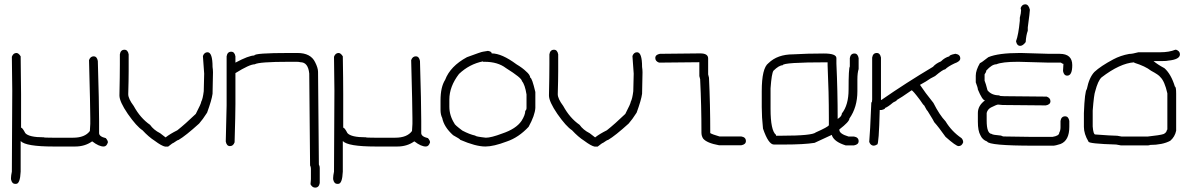

<svg xmlns="http://www.w3.org/2000/svg" viewBox="-20 -692 5540 894"><path d="M56.6 -445.3Q66.4 -445.3 76.2 -429.7Q78.1 -317.4 78.1 -253.9V-97.7Q84.5 -97.7 97.7 -72.3Q114.7 -52.7 183.6 -52.7Q183.6 -50.8 224.6 -50.8H320.3Q375.5 -50.8 398.4 -82Q400.4 -105 400.4 -115.2V-140.6Q400.4 -192.4 394.5 -412.1Q400.9 -429.7 416 -429.7Q431.6 -429.7 435.5 -408.2Q441.4 -212.4 441.4 -128.9V-72.3Q441.4 -56.2 472.7 -48.8Q482.4 -37.6 482.4 -29.3Q476.6 -9.8 462.9 -9.8Q440.4 -9.8 410.2 -33.2H408.2Q375 -9.8 330.1 -9.8H228.5Q100.1 -9.8 76.2 -35.2V107.4Q73.7 164.1 54.7 164.1H50.8Q35.2 164.1 31.2 142.6V136.7Q31.2 126 35.2 107.4Q37.1 -200.7 37.1 -269.5Q37.1 -293.5 35.2 -427.7Q41.5 -445.3 56.6 -445.3Z M559.6 -460.4Q575.2 -460.4 579.1 -439V-360.8Q579.1 -321.3 577.1 -253.4Q577.1 -232.4 602.5 -198.7Q633.3 -142.1 678.7 -110.8Q694.8 -87.4 725.6 -71.8L751 -52.2Q771.5 -68.4 805.7 -85.4Q842.8 -114.7 891.6 -161.6Q917 -210.4 917 -218.3Q924.3 -231.4 928.7 -267.1Q928.7 -281.7 930.7 -349.1L924.8 -431.2Q931.2 -448.7 946.3 -448.7Q969.7 -448.7 969.7 -380.4Q971.7 -367.7 971.7 -355Q969.7 -280.8 969.7 -255.4Q965.8 -226.1 944.3 -167.5Q923.8 -135.3 907.2 -116.7Q844.2 -59.6 811.5 -40.5Q807.1 -40.5 788.1 -26.9Q784.7 -26.9 762.7 -9.3H749Q732.9 -12.2 700.2 -36.6Q672.4 -54.2 643.6 -85.4Q616.2 -103 575.2 -161.6Q536.1 -218.8 536.1 -247.6Q538.1 -339.8 538.1 -392.1V-439Q541.5 -460.4 559.6 -460.4Z M1056.6 -451.2Q1072.3 -451.2 1076.2 -429.7V-400.4Q1138.7 -433.6 1164.1 -433.6Q1164.1 -445.3 1326.2 -445.3H1365.2Q1426.8 -445.3 1447.3 -402.3Q1460.9 -375.5 1460.9 -357.4L1464.8 74.2Q1468.8 81.5 1468.8 89.8V160.2Q1465.3 181.6 1447.3 181.6Q1434.1 181.6 1425.8 166L1427.7 142.6V93.8Q1427.7 85.4 1423.8 78.1L1419.9 -349.6Q1414.6 -402.3 1378.9 -402.3Q1371.6 -404.3 1361.3 -404.3H1326.2Q1185.5 -404.3 1166 -392.6Q1142.1 -392.6 1076.2 -351.6V-207Q1076.2 -163.1 1072.3 -29.3Q1065.9 -11.7 1050.8 -11.7Q1035.2 -11.7 1031.2 -33.2Q1035.2 -174.3 1035.2 -201.2V-429.7Q1038.6 -451.2 1056.6 -451.2Z M1556.6 -445.3Q1566.4 -445.3 1576.2 -429.7Q1578.1 -317.4 1578.1 -253.9V-97.7Q1584.5 -97.7 1597.7 -72.3Q1614.7 -52.7 1683.6 -52.7Q1683.6 -50.8 1724.6 -50.8H1820.3Q1875.5 -50.8 1898.4 -82Q1900.4 -105 1900.4 -115.2V-140.6Q1900.4 -192.4 1894.5 -412.1Q1900.9 -429.7 1916 -429.7Q1931.6 -429.7 1935.5 -408.2Q1941.4 -212.4 1941.4 -128.9V-72.3Q1941.4 -56.2 1972.7 -48.8Q1982.4 -37.6 1982.4 -29.3Q1976.6 -9.8 1962.9 -9.8Q1940.4 -9.8 1910.2 -33.2H1908.2Q1875 -9.8 1830.1 -9.8H1728.5Q1600.1 -9.8 1576.2 -35.2V107.4Q1573.7 164.1 1554.7 164.1H1550.8Q1535.2 164.1 1531.2 142.6V136.7Q1531.2 126 1535.2 107.4Q1537.1 -200.7 1537.1 -269.5Q1537.1 -293.5 1535.2 -427.7Q1541.5 -445.3 1556.6 -445.3Z M2252 -455.1Q2269.5 -452.1 2269.5 -443.4Q2316.4 -443.4 2384.8 -392.6Q2414.1 -375 2429.7 -359.4Q2447.8 -344.2 2449.2 -330.1Q2457 -330.1 2472.7 -263.7V-189.5Q2470.7 -154.8 2441.4 -101.6Q2395 -51.8 2339.8 -33.2Q2278.3 -9.8 2240.2 -9.8Q2194.8 -9.8 2123 -41Q2123 -44.4 2089.8 -62.5Q2047.4 -100.6 2039.1 -142.6Q2031.2 -158.2 2031.2 -179.7V-224.6Q2031.2 -286.6 2052.7 -320.3Q2076.7 -383.8 2154.3 -425.8Q2222.7 -451.2 2228.5 -451.2ZM2072.3 -228.5V-195.3Q2072.3 -154.3 2095.7 -117.2Q2095.7 -111.8 2132.8 -84Q2166 -66.4 2193.4 -60.5Q2193.4 -56.2 2242.2 -50.8Q2267.1 -50.8 2318.4 -70.3Q2382.8 -91.8 2408.2 -128.9Q2425.8 -156.7 2425.8 -175.8Q2431.6 -180.2 2431.6 -189.5V-252Q2424.3 -298.3 2410.2 -314.5Q2410.2 -328.6 2335.9 -375Q2297.9 -404.3 2236.3 -404.3H2230.5Q2228.5 -404.3 2228.5 -406.2Q2165.5 -393.6 2117.2 -347.7Q2072.3 -289.1 2072.3 -228.5Z M2559.6 -460.4Q2575.2 -460.4 2579.1 -439V-360.8Q2579.1 -321.3 2577.1 -253.4Q2577.1 -232.4 2602.5 -198.7Q2633.3 -142.1 2678.7 -110.8Q2694.8 -87.4 2725.6 -71.8L2751 -52.2Q2771.5 -68.4 2805.7 -85.4Q2842.8 -114.7 2891.6 -161.6Q2917 -210.4 2917 -218.3Q2924.3 -231.4 2928.7 -267.1Q2928.7 -281.7 2930.7 -349.1L2924.8 -431.2Q2931.2 -448.7 2946.3 -448.7Q2969.7 -448.7 2969.7 -380.4Q2971.7 -367.7 2971.7 -355Q2969.7 -280.8 2969.7 -255.4Q2965.8 -226.1 2944.3 -167.5Q2923.8 -135.3 2907.2 -116.7Q2844.2 -59.6 2811.5 -40.5Q2807.1 -40.5 2788.1 -26.9Q2784.7 -26.9 2762.7 -9.3H2749Q2732.9 -12.2 2700.2 -36.6Q2672.4 -54.2 2643.6 -85.4Q2616.2 -103 2575.2 -161.6Q2536.1 -218.8 2536.1 -247.6Q2538.1 -339.8 2538.1 -392.1V-439Q2541.5 -460.4 2559.6 -460.4Z M3240.2 -443.4Q3277.3 -443.4 3277.3 -419.9V-345.7Q3281.2 -332 3281.2 -330.1Q3287.1 -207 3287.1 -72.3Q3297.4 -65.9 3330.1 -56.6H3431.6Q3453.1 -53.2 3453.1 -35.2Q3453.1 -19.5 3431.6 -15.6H3328.1Q3271 -25.9 3253.9 -46.9Q3246.1 -59.1 3246.1 -74.2Q3246.1 -201.2 3240.2 -318.4V-322.3Q3236.3 -335.9 3236.3 -337.9V-402.3Q3098.6 -400.4 3048.8 -400.4Q3031.2 -406.7 3031.2 -421.9Q3031.2 -437.5 3052.7 -441.4Q3090.8 -441.4 3240.2 -443.4Z M3815.9 -442.9Q3874.5 -442.9 3874.5 -421.4V-396Q3880.4 -268.1 3880.4 -138.2Q3899.9 -150.4 3899.9 -163.6Q3931.2 -203.1 3931.2 -274.9Q3931.2 -375 3937 -382.3V-421.4Q3940.4 -442.9 3958.5 -442.9Q3974.1 -442.9 3978 -421.4V-370.6Q3972.2 -352.5 3972.2 -321.8V-267.1Q3972.2 -192.9 3935.1 -140.1Q3935.1 -125.5 3888.2 -89.4V-87.4Q3888.2 -68.8 3931.2 -56.2H3956.5Q3978 -52.7 3978 -34.7Q3978 -19 3956.5 -15.1H3917.5Q3867.2 -30.8 3855 -58.1Q3855 -60.1 3853 -64Q3773.9 -26.9 3772.9 -26.9Q3723.6 -19 3630.4 -19H3583.5Q3558.1 -19 3532.7 -93.3Q3526.9 -147.5 3526.9 -192.9V-267.1Q3526.9 -375 3558.1 -397.9Q3600.1 -439 3673.3 -439Q3739.3 -442.9 3815.9 -442.9ZM3567.9 -185.1Q3567.9 -84 3593.3 -64V-60.1H3620.6Q3761.7 -60.1 3778.8 -75.7Q3835 -100.6 3839.4 -108.9V-144Q3839.4 -261.2 3833.5 -388.2V-401.9H3831.5Q3624.5 -401.9 3624.5 -388.2Q3607.4 -388.2 3581.5 -362.8Q3572.8 -350.6 3567.9 -280.8Z M4062.5 -445.3Q4078.1 -445.3 4082 -423.8V-226.6H4084Q4198.7 -306.2 4324.2 -380.9Q4336.9 -396 4361.3 -406.2Q4379.4 -424.3 4400.4 -429.7Q4400.4 -436 4427.7 -441.4H4429.7Q4451.2 -438 4451.2 -419.9Q4451.2 -405.8 4423.8 -396.5Q4394 -382.3 4380.9 -369.1Q4371.1 -369.1 4334 -337.9Q4313 -328.1 4291 -312.5L4263.7 -296.9Q4286.1 -262.7 4326.2 -212.9Q4354.5 -156.7 4382.8 -127Q4411.1 -80.1 4457 -48.8Q4464.8 -40.5 4464.8 -29.3Q4458.5 -11.7 4443.4 -11.7Q4431.2 -11.7 4382.8 -54.7Q4349.6 -101.6 4330.1 -123Q4330.1 -125.5 4298.8 -175.8Q4296.4 -175.8 4283.2 -201.2Q4280.3 -201.2 4263.7 -226.6Q4230 -271.5 4224.6 -271.5Q4172.9 -235.4 4156.2 -226.6Q4155.8 -222.2 4138.7 -214.8Q4114.7 -194.3 4101.6 -189.5Q4101.6 -183.6 4084 -179.7H4076.2Q4072.3 -19.5 4064.5 -19.5Q4054.7 -13.7 4048.8 -13.7Q4033.7 -13.7 4027.3 -31.2Q4031.2 -71.3 4037.1 -214.8Q4041 -214.8 4041 -228.5V-423.8Q4044.4 -445.3 4062.5 -445.3Z M4728.5 -445.3H4734.4Q4851.6 -441.4 4865.2 -441.4H4914.1Q4972.7 -441.4 4972.7 -388.7Q4972.7 -339.8 4949.2 -339.8Q4933.6 -339.8 4929.7 -361.3Q4929.7 -367.7 4931.6 -394.5Q4927.2 -394.5 4919.9 -400.4H4863.3Q4735.4 -404.3 4722.7 -404.3H4718.8Q4647 -404.3 4619.1 -392.6Q4598.6 -392.6 4572.3 -363.3Q4572.3 -356 4564.5 -345.7V-316.4Q4569.8 -304.2 4578.1 -271.5Q4596.7 -248 4632.8 -248Q4632.8 -244.1 4656.2 -244.1Q4807.6 -242.2 4853.5 -242.2Q4871.1 -235.8 4871.1 -220.7Q4871.1 -205.1 4849.6 -201.2Q4813 -201.2 4648.4 -203.1Q4631.3 -205.1 4627 -205.1Q4620.1 -204.6 4593.8 -191.4Q4578.1 -182.6 4574.2 -166V-130.9Q4574.2 -69.8 4597.7 -68.4Q4600.1 -64 4642.6 -60.5Q4642.6 -58.6 4652.3 -56.6Q4736.3 -54.7 4781.2 -54.7H4880.9Q4912.1 -59.6 4912.1 -74.2Q4918 -84 4918 -99.6V-128.9Q4921.4 -150.4 4939.5 -150.4Q4955.1 -150.4 4959 -128.9V-101.6Q4959 -37.6 4918 -21.5Q4892.6 -13.7 4886.7 -13.7H4793Q4584.5 -13.7 4576.2 -33.2Q4554.2 -41 4544.9 -62.5Q4533.2 -83 4533.2 -125V-166Q4533.2 -200.2 4566.4 -224.6Q4554.2 -224.6 4533.2 -275.4Q4533.2 -283.2 4523.4 -308.6V-339.8Q4523.4 -364.7 4543 -398.4Q4547.4 -398.4 4582 -425.8Q4628.4 -445.3 4728.5 -445.3ZM4753.9 -671.9Q4769.5 -671.9 4775.4 -646.5Q4775.4 -636.7 4765.6 -564.5V-548.8Q4757.8 -528.3 4755.9 -496.1Q4742.7 -478.5 4730.5 -478.5Q4714.8 -478.5 4710.9 -500Q4722.2 -529.8 4728.5 -595.7V-609.4Q4734.4 -631.3 4734.4 -644.5L4732.4 -654.3Q4738.8 -671.9 4753.9 -671.9Z M5456.5 -460.4Q5474.1 -454.1 5474.1 -439Q5474.1 -415 5419.4 -409.7Q5413.6 -407.7 5392.1 -407.7H5351.1Q5369.1 -392.1 5401.9 -374.5Q5433.1 -346.7 5450.7 -288.6Q5456.5 -288.6 5456.5 -255.4V-83.5Q5450.7 -55.2 5429.2 -36.6Q5393.1 -17.1 5333.5 -17.1Q5333.5 -15.1 5325.7 -15.1H5198.7Q5179.7 -19 5177.2 -19Q5048.3 -22.9 5048.3 -32.7Q5026.9 -68.4 5026.9 -101.1V-165.5Q5030.8 -267.1 5040.5 -276.9Q5051.3 -331.1 5075.7 -356.9Q5105 -384.3 5163.6 -415.5Q5197.3 -433.6 5237.8 -440.9Q5252.4 -440.9 5280.8 -448.7H5382.3Q5423.8 -448.7 5452.6 -460.4ZM5067.9 -177.2V-103Q5070.8 -65.9 5079.6 -65.9Q5156.7 -60.1 5177.2 -60.1H5181.2Q5200.2 -56.2 5202.6 -56.2H5323.7Q5382.8 -62.5 5397.9 -67.9Q5411.6 -74.2 5413.6 -87.4Q5415.5 -87.4 5415.5 -89.4V-257.3Q5402.8 -314.5 5382.3 -333.5Q5376.5 -342.8 5339.4 -362.8Q5313 -383.8 5261.2 -399.9V-401.9Q5194.8 -397.5 5108.9 -331.5Q5092.3 -315.9 5079.6 -267.1Q5073.7 -252.4 5067.9 -177.2Z"/></svg>

Font: CEF Fonts CJK Mono
Style: Regular
Weight: 400
Designer: PartyBoss (派对大魔王)
Version: Release 2.25